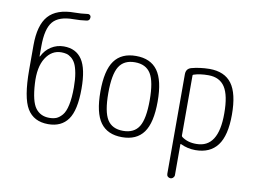

<svg xmlns="http://www.w3.org/2000/svg" viewBox="-96 -893 1691 1258"><g transform="rotate(10 750.0 -264.0)"><path d="M263.7 -468.8Q199.2 -468.8 160.2 -407.7Q121.1 -346.7 127.9 -236.3Q134.8 -119.1 167.5 -75.7Q200.2 -32.2 258.8 -32.2Q286.1 -32.2 305.7 -40Q325.2 -47.9 344.2 -69.8Q363.3 -91.8 373.5 -138.7Q383.8 -185.5 383.8 -255.9Q383.8 -310.5 376.5 -350.6Q369.1 -390.6 357.9 -412.6Q346.7 -434.6 330.1 -447.8Q313.5 -460.9 297.9 -464.8Q282.2 -468.8 263.7 -468.8ZM258.8 9.8Q163.1 9.8 119.1 -62.5Q75.2 -134.8 75.2 -320.3V-482.4Q75.2 -617.2 129.9 -678.7Q184.6 -740.2 303.7 -740.2Q345.7 -740.2 388.7 -746.1Q396.5 -748 403.8 -742.7Q411.1 -737.3 411.1 -727.5Q411.1 -704.1 388.7 -702.1Q347.7 -696.3 303.7 -696.3Q207 -696.3 167 -648.9Q127 -601.6 127 -484.4V-418Q127 -417 127.9 -417Q129.9 -417 129.9 -418Q151.4 -461.9 189.5 -485.8Q227.5 -509.8 273.4 -509.8Q354.5 -509.8 394.5 -449.7Q434.6 -389.6 434.6 -255.9Q434.6 -113.3 390.6 -51.8Q346.7 9.8 258.8 9.8Z M855.5 -436Q823.2 -488.3 750 -488.3Q676.8 -488.3 644.5 -436Q612.3 -383.8 612.3 -259.8Q612.3 -135.7 644.5 -84Q676.8 -32.2 750 -32.2Q823.2 -32.2 855.5 -84Q887.7 -135.7 887.7 -259.8Q887.7 -383.8 855.5 -436ZM893.6 -54.7Q846.7 9.8 750 9.8Q653.3 9.8 606.4 -54.7Q559.6 -119.1 559.6 -260.3Q559.6 -401.4 606.4 -465.8Q653.3 -530.3 750 -530.3Q846.7 -530.3 893.6 -465.8Q940.4 -401.4 940.4 -260.3Q940.4 -119.1 893.6 -54.7Z M1135.7 -468.8V-69.3Q1135.7 -65.4 1139.6 -60.5Q1179.7 -30.3 1238.3 -31.2Q1384.8 -31.2 1383.8 -259.8Q1383.8 -379.9 1348.6 -434.1Q1313.5 -488.3 1238.3 -488.3Q1181.6 -488.3 1140.6 -474.6Q1135.7 -472.7 1135.7 -468.8ZM1085 195.3V-467.8Q1085 -504.9 1119.1 -514.6Q1172.9 -529.3 1238.3 -530.3Q1338.9 -530.3 1386.7 -465.8Q1434.6 -401.4 1434.6 -259.8Q1434.6 -121.1 1385.3 -55.7Q1335.9 9.8 1238.3 9.8Q1186.5 9.8 1139.6 -12.7Q1135.7 -14.6 1135.7 -9.8V194.3Q1135.7 204.1 1127.9 211.9Q1120.1 219.7 1109.9 219.7Q1099.6 219.7 1092.3 212.9Q1085 206.1 1085 195.3Z"/></g></svg>

Font: Rounded-L Mgen+ 1mn light
Style: Regular
Weight: 200
Designer: [Source Han Sans]
Ryoko NISHIZUKA  (kana & ideographs); Paul D. Hunt (Latin, Greek & Cyrillic); Wenlong ZHANG  (bopomofo
Version: Version 1.059.20150602